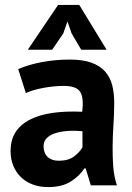

<svg xmlns="http://www.w3.org/2000/svg" viewBox="-20 -752 536 780"><path d="M23 0ZM54 -471Q94 -489 149 -499.5Q204 -510 264 -510Q316 -510 351 -497.5Q386 -485 406.5 -462Q427 -439 435.5 -407Q444 -375 444 -335Q444 -291 441 -246.5Q438 -202 437.5 -159Q437 -116 440 -75.5Q443 -35 455 1H349L328 -68H323Q303 -37 267.5 -14.5Q232 8 176 8Q141 8 113 -2.5Q85 -13 65 -32.5Q45 -52 34 -78.5Q23 -105 23 -138Q23 -184 43.5 -215.5Q64 -247 102.5 -266.5Q141 -286 194.5 -293.5Q248 -301 314 -298Q321 -354 306 -378.5Q291 -403 239 -403Q200 -403 156.5 -395Q113 -387 85 -374ZM219 -99Q258 -99 281 -116.5Q304 -134 315 -154V-219Q284 -222 255.5 -220Q227 -218 205 -211Q183 -204 170 -191Q157 -178 157 -158Q157 -130 173.5 -114.5Q190 -99 219 -99ZM216 -732H302L413 -550H310L271 -616L254 -665L237 -616L192 -550H93Z"/></svg>

Font: PT Sans
Style: Bold
Weight: 700
Version: Version 2.003W OFL; ttfautohint (v1.6)